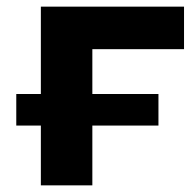

<svg xmlns="http://www.w3.org/2000/svg" viewBox="-20 -558 589 578"><path d="M258 -410V-275H457V-180H258V0H103V-180H29V-275H103V-538H534V-410Z"/></svg>

Font: Montserrat-Bold
Style: Bold
Weight: 700
Version: Version 7.200